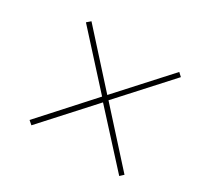

<svg xmlns="http://www.w3.org/2000/svg" viewBox="-99 -697 708 676"><g transform="rotate(30 255.0 -359.5)"><path d="M96 -148 81 -161 261 -360 81 -558 96 -571 274 -374 453 -571 467 -558 287 -360 467 -161 453 -148 274 -344Z"/></g></svg>

Font: Noto Serif Display SemiCondensed ExtraLight
Style: Italic
Weight: 200
Width: 4
Italic angle: -12°
Designer: Monotype Design Team
Foundry: Monotype Imaging Inc.
Version: Version 2.009